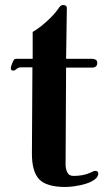

<svg xmlns="http://www.w3.org/2000/svg" viewBox="-20 -738 412 764"><path d="M371 -48Q371 -34 356.5 -23.5Q342 -13 320.5 -6.5Q299 0 277 3Q255 6 240 6Q165 6 136 -24.5Q107 -55 107 -126Q107 -212 108 -298Q109 -384 109 -470H63Q53 -470 46 -463.5Q39 -457 33 -457Q23 -457 23 -467Q23 -471 27 -482Q31 -493 33 -496Q36 -502 39 -503Q42 -504 48 -504H110V-611Q135 -625 165 -652Q195 -679 211 -702Q214 -707 219 -712.5Q224 -718 231 -718Q247 -718 246 -704L243 -504H346Q354 -504 360.5 -500.5Q367 -497 367 -488Q367 -469 346 -469H243L241 -83Q241 -67 247.5 -52.5Q254 -38 273 -38Q290 -38 307.5 -41Q325 -44 340 -51Q345 -53 349.5 -55.5Q354 -58 359 -58Q371 -58 371 -48Z"/></svg>

Font: Kaisei HarunoUmi
Style: Bold
Weight: 700
Designer: Font-Kai, 金井和夫
Foundry: KAZUO KANAI
Version: Version 5.003